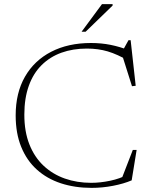

<svg xmlns="http://www.w3.org/2000/svg" viewBox="-20 -901 731 931"><path d="M422 -14.5Q465.5 -14.5 513.8 -24.5Q562 -34.5 599.5 -55L564 -19L624 -174H642.5L618.5 -26.5Q580 -10 528 0Q476 10 424 10Q343 10 275.2 -12.2Q207.5 -34.5 158.5 -78.8Q109.5 -123 82.8 -188.8Q56 -254.5 56 -341.5Q56 -450.5 101 -529Q146 -607.5 228.2 -650Q310.5 -692.5 421 -692.5Q471 -692.5 516 -683.5Q561 -674.5 606 -657L577 -659L603 -706H613.5L638 -485L620 -483L567 -650.5L606.5 -604.5Q549 -638 502.2 -651.8Q455.5 -665.5 401.5 -665.5Q333.5 -665.5 278 -645.5Q222.5 -625.5 182 -585.5Q141.5 -545.5 119.8 -485.2Q98 -425 98 -345Q98 -263 122.5 -201Q147 -139 191.2 -97.5Q235.5 -56 294.5 -35.2Q353.5 -14.5 422 -14.5ZM375.5 -747 474.5 -881H526V-874L395 -747Z"/></svg>

Font: Newsreader ExtraLight
Style: Regular
Weight: 250
Designer: Hugues Gentile
Foundry: Production Type
Version: Version 1.003